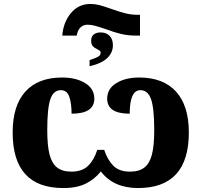

<svg xmlns="http://www.w3.org/2000/svg" viewBox="-20 -941 1019 971"><path d="M437 -921Q460 -921 481.5 -915.5Q503 -910 540 -897Q581 -882 612.5 -874Q644 -866 681 -866H688V-761H668Q627 -761 591.5 -769.5Q556 -778 514 -794Q478 -806 459.5 -811Q441 -816 422 -816Q403 -816 389 -804Q375 -792 370 -770L368 -761H295Q300 -828 338.5 -874.5Q377 -921 437 -921ZM433 -637Q466 -648 477.5 -655Q489 -662 489 -676Q489 -681 484.5 -684.5Q480 -688 472 -692Q457 -699 449 -708Q441 -717 441 -736Q441 -756 454 -766.5Q467 -777 488 -777Q518 -777 534.5 -759.5Q551 -742 551 -712Q551 -675 522.5 -647.5Q494 -620 433 -606ZM44 -271Q44 -407 108.5 -478Q173 -549 294 -549Q365 -549 411 -520.5Q457 -492 457 -442Q457 -366 342 -366Q342 -418 330.5 -451.5Q319 -485 288 -485Q250 -485 234.5 -439Q219 -393 219 -283Q219 -205 230.5 -160Q242 -115 268.5 -94Q295 -73 341 -73Q395 -73 425 -102Q455 -131 472 -183H507Q524 -132 553.5 -102.5Q583 -73 637 -73Q684 -73 710.5 -94Q737 -115 748.5 -160Q760 -205 760 -283Q760 -393 744 -439Q728 -485 690 -485Q636 -485 636 -366Q522 -366 522 -442Q522 -492 568 -520.5Q614 -549 684 -549Q805 -549 870 -478Q935 -407 935 -271Q935 10 678 10Q554 10 490 -74Q460 -36 415 -13Q370 10 300 10Q44 10 44 -271Z"/></svg>

Font: Noto Serif ExtraBold
Style: Regular
Weight: 800
Designer: Monotype Design Team
Foundry: Monotype Imaging Inc.
Version: Version 1.001